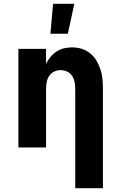

<svg xmlns="http://www.w3.org/2000/svg" viewBox="-20 -778 640 1013"><path d="M377 215V-310Q377 -328 373.5 -345.5Q370 -363 360.5 -377.5Q351 -392 334.5 -400Q318 -408 300 -408Q282 -408 265.5 -400Q249 -392 239.5 -377.5Q230 -363 226.5 -345.5Q223 -328 223 -310V0H77V-520H223V-441Q232 -460 246 -477Q260 -494 278 -506Q296 -518 317.5 -523Q339 -528 360 -528Q386 -528 411 -520.5Q436 -513 456 -496.5Q476 -480 489 -458Q502 -436 510 -411.5Q518 -387 520.5 -361.5Q523 -336 523 -310V215ZM246 -600 260 -758H372L338 -600Z"/></svg>

Font: Iosevka Aile Heavy
Style: Regular
Weight: 900
Designer: Belleve Invis
Foundry: Belleve Invis
Version: Version 31.1.0; ttfautohint (v1.8.4)